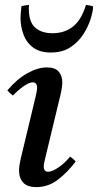

<svg xmlns="http://www.w3.org/2000/svg" viewBox="-20 -754 401 786"><path d="M267 -113Q280 -104 290 -93Q256 -48 216.5 -18Q177 12 129 12Q92 12 75 -6.5Q58 -25 58 -56Q58 -67 60 -79.5Q62 -92 65 -105L125 -355Q132 -384 132 -393Q132 -417 114 -417Q100 -417 77.5 -401.5Q55 -386 33 -363Q26 -368 20.5 -373Q15 -378 10 -384Q50 -431 92.5 -454.5Q135 -478 172 -478Q206 -478 220.5 -460.5Q235 -443 235 -417Q235 -408 233.5 -397.5Q232 -387 230 -376L166 -110Q165 -103 162 -92.5Q159 -82 159 -72Q159 -63 163 -57Q167 -51 177 -51Q194 -51 220 -69Q246 -87 267 -113ZM99 -734Q98 -728 98 -725.5Q98 -723 98 -719Q98 -664 124 -641Q150 -618 195 -618Q244 -618 278.5 -645Q313 -672 332 -734Q349 -732 361 -728Q361 -709 351.5 -678Q342 -647 322 -615Q302 -583 269 -561Q236 -539 188 -539Q143 -539 115.5 -559.5Q88 -580 76 -613Q64 -646 64 -681Q64 -690 65 -702Q66 -714 68 -729Q76 -731 83.5 -732Q91 -733 99 -734Z"/></svg>

Font: Castoro
Style: Italic
Weight: 400
Italic angle: -11°
Designer: John Hudson with Paul Hanslow, assisted by Kaja Sojewska.
Foundry: Tiro Typeworks Ltd.
Version: Version 2.04